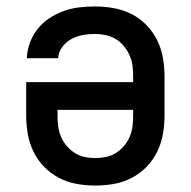

<svg xmlns="http://www.w3.org/2000/svg" viewBox="-20 -562 590 594"><path d="M275 12Q246 12 217.5 7Q189 2 163 -11.5Q137 -25 116.5 -46Q96 -67 83.5 -93Q71 -119 66 -147.5Q61 -176 61 -205V-308H392V-325Q392 -342 390 -358.5Q388 -375 381 -390.5Q374 -406 363 -419.5Q352 -433 337.5 -441.5Q323 -450 306.5 -453.5Q290 -457 273 -457Q254 -457 235.5 -453.5Q217 -450 200.5 -441Q184 -432 172.5 -416.5Q161 -401 160 -382H63Q64 -406 72.5 -429.5Q81 -453 96.5 -472.5Q112 -492 132.5 -505.5Q153 -519 176 -527.5Q199 -536 223.5 -539Q248 -542 273 -542Q302 -542 331 -537Q360 -532 386 -519Q412 -506 432.5 -485Q453 -464 466 -438Q479 -412 484 -383Q489 -354 489 -325V-205Q489 -176 484 -147.5Q479 -119 466.5 -93Q454 -67 433.5 -46Q413 -25 387 -11.5Q361 2 332.5 7Q304 12 275 12ZM275 -73Q292 -73 308.5 -76.5Q325 -80 339 -89Q353 -98 364 -111Q375 -124 381.5 -139.5Q388 -155 390 -171.5Q392 -188 392 -205V-222H158V-205Q158 -188 160 -171.5Q162 -155 168.5 -139.5Q175 -124 186 -111Q197 -98 211 -89Q225 -80 241.5 -76.5Q258 -73 275 -73Z"/></svg>

Font: Lode Dark Term
Style: Bold
Weight: 700
Monospace: yes
Designer: Belleve Invis
Foundry: Belleve Invis
Version: Version 29.2.0